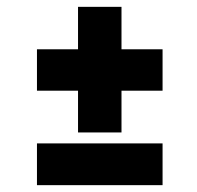

<svg xmlns="http://www.w3.org/2000/svg" viewBox="-20 -602 575 561"><path d="M208 -582H335V-458H455V-337H335V-215H208V-337H88V-458H208ZM88 -183H455V-61H88Z"/></svg>

Font: Reem Kufi
Style: Bold
Weight: 700
Designer: Khaled Hosny
Version: Version 1.001